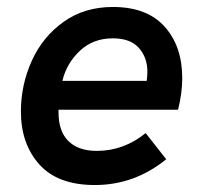

<svg xmlns="http://www.w3.org/2000/svg" viewBox="-20 -522 582 551"><path d="M40 -202Q40 -278 71 -347Q102 -416 162 -459Q222 -502 304 -502Q402 -502 452.5 -445.5Q503 -389 503 -298Q503 -255 491 -207H148V-199Q148 -145 176.5 -117Q205 -89 258 -89Q335 -89 398 -140L457 -65Q366 9 252 9Q146 9 93 -50Q40 -109 40 -202ZM401 -290Q403 -306 403 -316Q403 -357 378.5 -384.5Q354 -412 304 -412Q247 -412 209 -376Q171 -340 159 -290Z"/></svg>

Font: Hanken Grotesk SemiBold
Style: Italic
Weight: 600
Italic angle: -8°
Designer: Alfredo Marco Pradil
Foundry: Hanken Design Co.
Version: Version 3.014